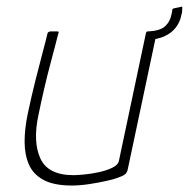

<svg xmlns="http://www.w3.org/2000/svg" viewBox="-20 -569 583 593"><path d="M202 4Q147 4 115 -13Q83 -30 69.5 -60.5Q56 -91 56 -131.5Q56 -172 66 -219Q77 -271 89.5 -321Q102 -371 112.5 -410Q123 -449 127 -467Q129 -470 131.5 -471Q134 -472 138 -472H155Q160 -472 161 -471Q162 -470 160 -465Q158 -457 151.5 -432Q145 -407 135.5 -371.5Q126 -336 116.5 -295Q107 -254 99 -215Q81 -132 104.5 -80Q128 -28 207 -28Q217 -28 239 -30Q261 -32 284.5 -37Q308 -42 326 -50.5Q344 -59 347 -71L431 -468Q432 -470 433 -471Q434 -472 435 -472H461Q463 -472 464 -471Q465 -470 464 -468L375 -48Q373 -36 366 -30.5Q359 -25 341 -19Q334 -16 310 -10.5Q286 -5 256.5 -0.5Q227 4 202 4ZM540 -548Q543 -550 543 -546Q543 -540 542.5 -534Q542 -528 540 -522Q536 -501 523 -484Q510 -467 488 -457Q466 -447 433 -445Q430 -445 431 -448L435 -469Q437 -472 439 -472Q475 -474 490 -488Q505 -502 509 -522Q510 -526 511 -530.5Q512 -535 512 -539Q512 -541 516 -543Z"/></svg>

Font: Glory Thin
Style: Italic
Weight: 100
Italic angle: -12°
Designer: Robert Leuschke
Foundry: Robert Leuschke
Version: Version 1.011